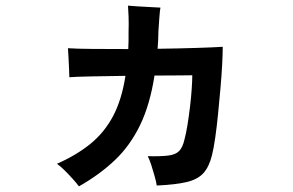

<svg xmlns="http://www.w3.org/2000/svg" viewBox="-20 -600 1040 681"><path d="M260 61Q252 50 238 34.5Q224 19 209 4Q194 -11 182 -19Q252 -50 301.5 -90.5Q351 -131 381.5 -189Q412 -247 425 -331Q360 -330 304 -329Q248 -328 226 -326Q226 -335 225 -355Q224 -375 223 -396Q222 -417 221 -429Q249 -427 307 -426.5Q365 -426 435 -426Q436 -441 436 -456.5Q436 -472 436 -488Q437 -515 436 -542.5Q435 -570 434 -580Q445 -579 466.5 -577.5Q488 -576 511.5 -575Q535 -574 549 -573Q547 -562 545 -535Q543 -508 542 -491Q542 -475 541 -458.5Q540 -442 539 -427Q613 -428 676 -430Q739 -432 770 -434Q770 -410 768 -371.5Q766 -333 762 -287.5Q758 -242 753.5 -196.5Q749 -151 743.5 -112.5Q738 -74 732 -50Q722 -9 702 13.5Q682 36 643 45.5Q604 55 536 58Q534 45 528.5 25Q523 5 516.5 -15Q510 -35 504 -46Q553 -45 578.5 -48.5Q604 -52 616 -65Q628 -78 634 -104Q640 -126 645 -157Q650 -188 654 -221.5Q658 -255 660 -285Q662 -315 662 -333Q650 -333 613 -332.5Q576 -332 528 -332Q512 -229 477 -156.5Q442 -84 388 -32.5Q334 19 260 61Z"/></svg>

Font: Zen Kaku Gothic Antique
Style: Bold
Weight: 700
Designer: Yoshimichi Ohira
Foundry: Positype
Version: Version 1.001